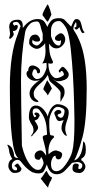

<svg xmlns="http://www.w3.org/2000/svg" viewBox="-20 -796 424 877"><path d="M196 -697 174 -727Q174 -738 197 -776Q202 -773 209 -751L215 -729L207 -713Q200 -697 196 -697ZM74 -674Q74 -679 68 -687.5Q62 -696 57 -696Q39 -696 39 -689Q39 -685 46 -678Q49 -682 54 -682Q65 -682 60 -668Q55 -654 39 -654L43 -640Q43 -635 36.5 -627Q30 -619 26 -619L21 -621Q26 -633 26 -643L22 -673Q22 -706 62 -706Q84 -706 84 -677V-668Q114 -709 151 -709Q170 -709 179 -700.5Q188 -692 196 -673Q206 -695 216.5 -704Q227 -713 250 -713Q271 -713 280 -700L305 -674Q307 -677 310.5 -687Q314 -697 318.5 -703Q323 -709 330 -709Q347 -709 352.5 -681Q358 -653 367 -649Q363 -645 358 -645Q351 -645 343 -672Q334 -661 329 -661Q324 -661 320 -669Q322 -672 324 -672Q329 -670 329 -679Q330 -689 327 -695Q324 -692 319.5 -682.5Q315 -673 315 -665Q315 -662 316 -661Q317 -657 326 -644Q330 -639 342 -612Q376 -535 376 -390Q376 -242 357 -170Q336 -93 319 -63Q350 -73 358 -128L360 -150Q372 -146 372 -110Q372 -82 354 -73Q351 -72 351 -64Q357 -62 363.5 -52.5Q370 -43 370 -36Q370 -25 362 -15.5Q354 -6 344 -6Q311 -6 311 -26Q311 -49 326 -49Q345 -49 338 -33Q338 -31 338 -29L337 -27Q344 -21 350 -26.5Q356 -32 356 -40Q356 -47 349 -51.5Q342 -56 334 -56Q328 -56 319 -54Q310 -52 309 -52Q292 -32 276 -16Q260 0 239 0Q206 0 194 -45Q193 -44 187.5 -29Q182 -14 175.5 -9Q169 -4 155 -4Q148 -4 141 -5.5Q134 -7 129 -9Q124 -11 118 -15.5Q112 -20 108.5 -22.5Q105 -25 99 -31Q93 -37 91 -39Q89 -41 83.5 -48Q78 -55 77 -56Q70 -66 60 -66Q50 -66 42 -58Q34 -50 34 -40Q34 -18 53 -18Q58 -18 58 -25Q58 -32 45 -38Q46 -38 51 -44Q56 -49 61 -49Q63 -49 78 -27Q78 -6 45 -6Q35 -6 26.5 -16.5Q18 -27 18 -38Q18 -61 36 -70Q23 -91 22 -105Q20 -122 13 -134Q14 -135 16 -135Q30 -129 36 -117Q44 -98 44 -88Q44 -74 64 -74Q25 -98 25 -398Q25 -553 62 -642Q71 -668 72 -672Q73 -671 73.5 -671.5Q74 -672 74 -674ZM194 -15Q196 -8 203 2.5Q210 13 216 13Q220 18 208 36Q199 56 200 61Q198 61 182 40L166 20Q173 12 182 -2Q189 -15 194 -15ZM265 -491Q272 -491 283 -477.5Q294 -464 294 -456Q294 -440 277 -432Q260 -425 248 -425Q236 -425 233 -428Q231 -430 219 -437Q256 -410 258 -408Q275 -397 275 -378Q275 -362 270 -354Q261 -340 257 -330Q256 -331 256 -354L257 -370Q257 -375 253.5 -380.5Q250 -386 244 -392Q238 -398 233 -402.5Q228 -407 221.5 -412.5Q215 -418 214 -419Q204 -427 203 -437Q201 -449 197 -453Q190 -436 159 -410Q134 -388 134 -370Q134 -351 144 -344Q153 -338 156 -331L152 -330Q136 -330 125.5 -341.5Q115 -353 115 -370Q115 -387 130 -403.5Q145 -420 162 -430Q153 -427 140 -427Q126 -427 113.5 -437Q101 -447 101 -460Q101 -464 103.5 -468.5Q106 -473 109 -472Q109 -497 129 -497Q139 -497 151 -489Q163 -481 163 -472Q163 -461 156 -461L151 -462Q150 -462 148 -471Q146 -480 137 -480Q134 -480 130.5 -471.5Q127 -463 127 -458Q127 -452 134 -443.5Q141 -435 148 -435Q169 -435 181 -457Q193 -480 193 -491Q193 -505 192 -509L173 -506Q188 -528 188 -564Q188 -570 187 -581Q186 -592 186 -599Q181 -590 169.5 -581.5Q158 -573 148 -573Q138 -573 125.5 -582Q113 -591 113 -600Q113 -638 142 -638Q150 -638 156.5 -630Q163 -622 163 -614Q163 -606 149 -606Q135 -606 129 -615Q127 -607 127 -604Q127 -598 134.5 -593Q142 -588 149 -588Q158 -588 175 -612V-641Q175 -644 168 -664Q166 -674 165 -677.5Q164 -681 161.5 -687Q159 -693 156 -695.5Q153 -698 149 -698H148Q144 -697 140 -697Q125 -697 111.5 -681Q98 -665 95 -650Q76 -542 76 -432Q76 -353 80 -131Q96 -62 128 -32Q142 -20 152 -20Q155 -20 157.5 -20.5Q160 -21 162 -21.5Q164 -22 165 -23Q166 -24 167.5 -25.5Q169 -27 169.5 -28Q170 -29 171.5 -32Q173 -35 174 -36Q179 -46 179 -50Q179 -57 175 -67Q171 -77 167 -79Q167 -75 164 -70.5Q161 -66 157 -66Q138 -66 138 -84Q138 -95 146.5 -102Q155 -109 166 -109Q176 -109 191 -85Q191 -107 183 -136Q175 -165 175 -168Q175 -177 185 -178Q195 -179 195 -183Q195 -190 192 -221Q187 -260 162 -291Q155 -301 145 -301Q129 -301 129 -284Q129 -279 132 -270Q135 -261 138 -261Q145 -261 145 -269Q137 -271 137.5 -276.5Q138 -282 146 -282Q152 -282 156.5 -278Q161 -274 161 -268Q160 -265 160 -265L156 -258Q155 -256 154 -254Q153 -252 146 -248.5Q139 -245 138 -245Q154 -222 154 -214Q154 -209 152 -205.5Q150 -202 146 -197Q142 -192 141 -191Q140 -190 136 -186Q132 -182 129.5 -179Q127 -176 127 -174H122V-176Q133 -190 133 -200Q133 -210 130 -218L119 -237Q112 -250 112 -260Q112 -314 144 -314Q162 -314 177 -298Q192 -282 198 -264Q205 -298 226 -314Q234 -320 242 -320Q261 -320 277.5 -310Q294 -300 294 -284Q294 -266 286 -244.5Q278 -223 278 -206Q278 -194 286 -176H283Q276 -177 268.5 -188.5Q261 -200 261 -208V-213Q261 -228 271 -247L252 -243Q247 -243 243.5 -245.5Q240 -248 236.5 -256Q233 -264 233 -265Q228 -275 228 -280Q228 -284 234 -289Q240 -294 245 -294Q260 -294 260 -283Q260 -278 251.5 -276Q243 -274 243 -270Q243 -266 248.5 -262Q254 -258 258 -258Q266 -258 270.5 -268.5Q275 -279 275 -289Q275 -297 264 -302.5Q253 -308 243 -308Q228 -308 216.5 -284.5Q205 -261 205 -242Q205 -189 210 -179Q216 -177 220 -177Q227 -177 227 -169Q201 -147 201 -102Q201 -101 201.5 -97Q202 -93 202 -91Q220 -109 236 -109Q237 -109 252 -104Q264 -99 264 -91Q264 -83 259.5 -75.5Q255 -68 247 -68Q234 -68 234 -84H232H231Q225 -84 219 -72.5Q213 -61 213 -47Q213 -14 238 -14Q259 -14 281.5 -46.5Q304 -79 310 -104Q320 -143 320 -235V-252Q318 -403 309 -510Q299 -643 280 -672Q262 -700 250 -700Q232 -700 222.5 -688Q213 -676 213 -657V-631Q226 -588 249 -588Q259 -588 259 -615Q258 -609 249 -609Q231 -609 231 -622Q231 -628 241 -636Q251 -644 258 -644Q266 -644 272 -635Q278 -626 278 -616Q278 -601 265.5 -588Q253 -575 238 -575Q217 -575 204 -597Q204 -556 213 -534L222 -514Q223 -501 201 -507Q201 -464 222 -446Q229 -439 238 -439Q246 -439 259 -445Q272 -451 272 -456Q272 -460 268.5 -466Q265 -472 262 -472Q257 -472 257 -469Q257 -465 253 -464Q248 -469 248 -472Q248 -474 255.5 -482.5Q263 -491 265 -491ZM217 -392 198 -360Q197 -366 178 -388V-389Q178 -392 182 -401Q186 -410 190.5 -419Q195 -428 195 -429Q196 -429 198.5 -425.5Q201 -422 204 -416.5Q207 -411 208 -410Z"/></svg>

Font: Bukvitsa
Style: Regular
Weight: 500
Foundry: Ponomar Technologies, Inc.
Version: Version 1.1